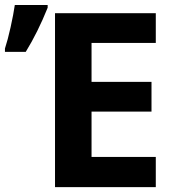

<svg xmlns="http://www.w3.org/2000/svg" viewBox="-136 -768 716 788"><path d="M503.4 0H89.8V-713.9H503.4V-591.8H239.7V-432.1H485.8V-310.1H239.7V-124H503.4ZM-75.2 -747.6H59.6V-736.3Q19 -635.3 -30.3 -555.2H-115.7V-568.8Q-104.5 -602.5 -92.5 -656.2Q-80.6 -710 -75.2 -747.6Z"/></svg>

Font: Viking Open Sans
Style: Bold
Weight: 700
Foundry: Ascender Corporation
Version: Version 2.001